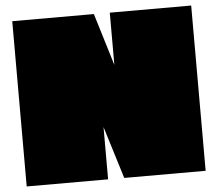

<svg xmlns="http://www.w3.org/2000/svg" viewBox="-52 -795 968 853"><g transform="rotate(-5 432.0 -368.5)"><path d="M33 0V-737H397L468 -504V-737H831V0H468L396 -233V0Z"/></g></svg>

Font: Tomorrow Black
Style: Regular
Weight: 900
Designer: Tony de Marco, Monica Rizzolli
Foundry: Just in Type
Version: Version 2.002